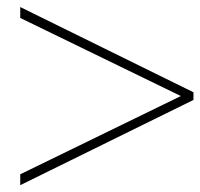

<svg xmlns="http://www.w3.org/2000/svg" viewBox="-20 -654 575 551"><path d="M38.1 -153.8 499 -378.4 38.1 -602.5V-633.8L535.2 -389.2V-367.2L38.1 -122.6Z"/></svg>

Font: Spartan MB ExtLt
Style: Regular
Weight: 200
Designer: Matt Bailey, Mirko Velimirovic
Foundry: Matt Bailey
Version: Version 1.005